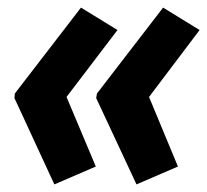

<svg xmlns="http://www.w3.org/2000/svg" viewBox="-20 -525 545 505"><path d="M448 -87 372 -270 505 -446 409 -505 235 -279 233 -267 339 -40ZM232 -87 155 -270 289 -446 193 -505 19 -279 18 -267 123 -40Z"/></svg>

Font: Noto Sans UI Condensed ExtraBold
Style: Italic
Weight: 800
Width: 3
Designer: Monotype Design Team
Foundry: Monotype Imaging Inc.
Version: 1.001